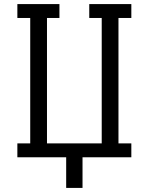

<svg xmlns="http://www.w3.org/2000/svg" viewBox="-20 -770 738 940"><path d="M210 -682V-68H478V-682H417V-750H623V-682H560V-68H623V0H384V150H304V0H65V-68H128V-682H65V-750H271V-682Z"/></svg>

Font: Kelly Slab
Style: Regular
Weight: 400
Designer: Denis Masharov
Foundry: Denis Masharov
Version: Version 1.001